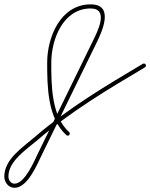

<svg xmlns="http://www.w3.org/2000/svg" viewBox="-114 -559 695 888"><path d="M206.3 65.3C209.8 61.4 209.5 55.4 205.6 51.8C123 -22.8 123.2 -167.1 123.2 -269.4C123.2 -377.1 177.9 -519.8 305.3 -519.8C392.8 -519.8 335.5 -410.3 315.5 -369.4C230.6 -195.5 145.7 -21.7 60.7 152.2C60.7 152.2 60.7 152.2 60.7 152.2C60.7 152.2 60.7 152.2 60.7 152.2C42.7 189.7 0.2 290.5 -47 290.5C-64.5 290.5 -75.1 273.3 -75.1 257.3C-75.1 185.1 9.7 131.7 60.1 88.3C213.4 -43.6 383.4 -144.9 556.4 -247.6C560.9 -250.3 562.3 -256.1 559.7 -260.6C557 -265.1 551.2 -266.6 546.6 -263.9C372.8 -160.7 201.8 -58.7 47.7 73.9C-7.9 121.7 -94.1 176.8 -94.1 257.3C-94.1 283.8 -75.1 309.5 -47 309.5C12.5 309.5 55.6 206.6 77.8 160.5C77.8 160.5 77.8 160.5 77.8 160.5C77.8 160.5 77.8 160.5 77.8 160.5C162.7 -13.3 247.7 -187.2 332.6 -361C359.6 -416.2 415.1 -538.8 305.3 -538.8C166.5 -538.8 104.2 -388.1 104.2 -269.4C104.2 -160.6 105.3 -13.2 192.9 65.9C196.8 69.5 202.8 69.2 206.3 65.3Z"/></svg>

Font: FRB American Cursive Extralight
Style: Italic
Weight: 200
Italic angle: -25°
Version: Version 2.0;Modular Font Editor K font №1